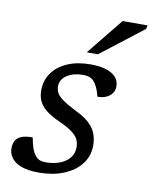

<svg xmlns="http://www.w3.org/2000/svg" viewBox="-82 -776 675 848"><g transform="rotate(10 255.5 -352.0)"><path d="M97 -138.5Q103 -108.5 109 -90.5Q115 -72.5 125 -60.5Q135 -48 146 -44Q157 -40 173 -40Q206 -40 234 -50.2Q262 -60.5 278.8 -80.5Q295.5 -100.5 295.5 -129.5Q295.5 -148.5 287.8 -164.2Q280 -180 259.2 -195.5Q238.5 -211 199 -228.5Q159.5 -246.5 137.5 -265Q115.5 -283.5 106.8 -304.2Q98 -325 98 -349Q98 -394.5 122.2 -428.5Q146.5 -462.5 190.5 -481.5Q234.5 -500.5 294 -500.5Q334.5 -500.5 363 -491.5Q391.5 -482.5 406.8 -465.8Q422 -449 422 -424Q422 -407 413 -393.8Q404 -380.5 387.5 -372.8Q371 -365 347.5 -365Q341 -389.5 334.2 -404.5Q327.5 -419.5 318 -430.5Q308 -441 296.5 -445Q285 -449 269 -449Q226 -449 197 -430.2Q168 -411.5 168 -380Q168 -364.5 175 -351Q182 -337.5 203 -322.5Q224 -307.5 265 -286.5Q307 -266.5 328.8 -244.5Q350.5 -222.5 358.5 -199Q366.5 -175.5 366.5 -149.5Q366.5 -101 338 -65Q309.5 -29 260.8 -9.5Q212 10 151 10Q101.5 10 71.2 -1.5Q41 -13 27 -32.5Q13 -52 13 -75Q13 -94.5 20.5 -108.8Q28 -123 46.5 -130.8Q65 -138.5 97 -138.5ZM267 -550 399 -713.5H511L507 -697L317 -550Z"/></g></svg>

Font: Newsreader 9pt
Style: Italic
Weight: 400
Italic angle: -17°
Designer: Hugues Gentile
Foundry: Production Type
Version: Version 1.003